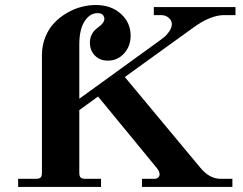

<svg xmlns="http://www.w3.org/2000/svg" viewBox="-20 -740 960 760"><path d="M379.9 -32.2V0H51.8V-32.2H122.1Q135.7 -32.2 140.9 -37.4Q146 -42.5 146 -56.2V-522Q146 -560.1 159.4 -593.3Q172.9 -626.5 194.8 -649.4Q216.8 -672.4 244.9 -688.7Q272.9 -705.1 302 -712.6Q331.1 -720.2 358.9 -720.2Q419.9 -720.2 458.5 -685.3Q497.1 -650.4 497.1 -599.1Q497.1 -557.1 471.2 -528.6Q445.3 -500 407.2 -500Q375 -500 355.5 -520.3Q335.9 -540.5 335.9 -570.8Q335.9 -579.1 337.4 -586.9Q338.9 -594.7 341.8 -600.6Q344.7 -606.4 347.7 -611.1Q350.6 -615.7 354.7 -619.9Q358.9 -624 361.6 -626.2Q364.3 -628.4 367.4 -630.9Q370.6 -633.3 371.1 -633.8Q393.1 -649.4 393.1 -666Q393.1 -674.3 386.7 -681.2Q380.4 -688 366.2 -688Q335.4 -688 314.7 -655.5Q293.9 -623 293.9 -564V-349.1L608.9 -577.1Q624 -587.9 632.6 -595.2Q641.1 -602.5 650.6 -616.7Q660.2 -630.9 660.2 -645Q660.2 -658.7 647.9 -669.4Q635.7 -680.2 618.2 -680.2H588.9V-711.9H912.1V-680.2H867.2Q813 -680.2 744.1 -629.9L474.1 -435.1L772.9 -76.2Q809.1 -32.2 853 -32.2H899.9V0H542V-32.2H591.8Q600.6 -32.2 606.2 -37.4Q611.8 -42.5 611.8 -49.8Q611.8 -62.5 598.1 -78.1L368.2 -357.9L293.9 -304.2V-56.2Q293.9 -42.5 299.1 -37.4Q304.2 -32.2 317.9 -32.2Z"/></svg>

Font: Flanker Steampunk
Style: Bold
Weight: 700
Designer: Alexey Kryukov, Leonardo Di Lena
Foundry: Alexey Kryukov, Leonardo Di Lena
Version: 1.210